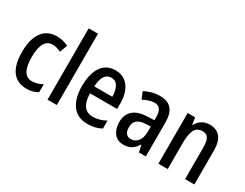

<svg xmlns="http://www.w3.org/2000/svg" viewBox="-79 -1260 2257 1771"><g transform="rotate(30 1049.5 -375.0)"><path d="M250 10Q151 10 98 -58Q45 -126 45 -267Q45 -402 99 -476Q153 -550 254 -550Q290 -550 321 -542Q352 -534 377 -521L347 -440Q325 -451 302.5 -457.5Q280 -464 258 -464Q146 -464 146 -267Q146 -75 258 -75Q287 -75 314.5 -83.5Q342 -92 368 -106V-22Q318 10 250 10Z M568 0H469V-760H568Z M879 -549Q940 -549 982 -518.5Q1024 -488 1046 -433.5Q1068 -379 1068 -308V-247H779Q782 -72 908 -72Q978 -72 1045 -110V-25Q1012 -7 976.5 1.5Q941 10 898 10Q789 10 735 -65.5Q681 -141 681 -266Q681 -403 732.5 -476Q784 -549 879 -549ZM880 -471Q789 -471 781 -322H973Q973 -386 950 -428.5Q927 -471 880 -471Z M1354 -549Q1437 -549 1476.5 -502Q1516 -455 1516 -363V0H1443L1426 -74H1424Q1398 -32 1365 -11Q1332 10 1281 10Q1214 10 1179.5 -36.5Q1145 -83 1145 -153Q1145 -234 1196 -278.5Q1247 -323 1346 -326L1418 -329V-360Q1418 -417 1398.5 -443.5Q1379 -470 1339 -470Q1311 -470 1281.5 -460Q1252 -450 1220 -434L1190 -507Q1225 -527 1266.5 -538Q1308 -549 1354 -549ZM1365 -259Q1302 -256 1274 -230Q1246 -204 1246 -156Q1246 -111 1264.5 -90Q1283 -69 1315 -69Q1361 -69 1389.5 -106Q1418 -143 1418 -210V-262Z M1880 -550Q1955 -550 1994 -503Q2033 -456 2033 -360V0H1934V-339Q1934 -401 1916 -432.5Q1898 -464 1856 -464Q1797 -464 1773 -418Q1749 -372 1749 -273V0H1650V-540H1729L1741 -467H1746Q1766 -507 1801.5 -528.5Q1837 -550 1880 -550Z"/></g></svg>

Font: Noto Sans Georgian Condensed Medium
Style: Regular
Weight: 500
Width: 3
Designer: Monotype Design Team, Akaki Razmadze
Foundry: Google LLC
Version: Version 2.005; ttfautohint (v1.8.4.7-5d5b)